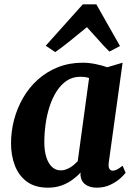

<svg xmlns="http://www.w3.org/2000/svg" viewBox="-20 -858 622 888"><path d="M483 -106.5Q480.5 -86 486 -77.2Q491.5 -68.5 502 -68.5Q509.5 -68.5 520 -73.5Q530.5 -78.5 547 -91.5L561 -59Q555.5 -51 537.5 -34.2Q519.5 -17.5 491.2 -3.8Q463 10 426.5 10Q395.5 10 375 -4.8Q354.5 -19.5 352 -49.5L353 -60.5Q337.5 -43 315.2 -26.8Q293 -10.5 264.8 -0.2Q236.5 10 201.5 10Q142 10 104.2 -18Q66.5 -46 48.8 -92.5Q31 -139 31 -194.5Q31 -250.5 45.2 -304.5Q59.5 -358.5 87.2 -406.2Q115 -454 155.5 -490.2Q196 -526.5 248.2 -547.2Q300.5 -568 363.5 -568Q391 -568 422.8 -561.5Q454.5 -555 476 -547L547 -568ZM392 -497Q382.5 -500.5 372.2 -501.8Q362 -503 352 -503Q316 -503 288.8 -484.8Q261.5 -466.5 241.8 -435.5Q222 -404.5 209.2 -365Q196.5 -325.5 190.8 -283.2Q185 -241 185 -200.5Q185 -159.5 194.5 -130.2Q204 -101 221 -85.5Q238 -70 261 -70Q273 -70 283.8 -73.8Q294.5 -77.5 304.5 -83.5Q314.5 -89.5 323.2 -97Q332 -104.5 339.5 -112.5ZM235.5 -617 191.5 -646.5 363 -838H425.5L535 -645L486 -619.5Q460 -645 434.2 -674.5Q408.5 -704 382 -732.5Q346 -703 309.2 -673Q272.5 -643 235.5 -617Z"/></svg>

Font: Merriweather Light 18pt ExtraBold
Style: Italic
Weight: 800
Italic angle: -7.8°
Version: Version 2.101